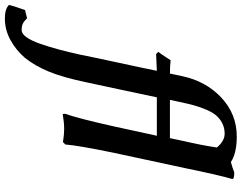

<svg xmlns="http://www.w3.org/2000/svg" viewBox="-327 -621 983 781"><g transform="rotate(90 164.5 -230.5)"><path d="M288.1 -202.1 326.2 -377H169.9Q159.7 -329.6 139.6 -233.9Q119.6 -138.2 108.9 -90.8Q88.4 6.8 64.9 63.2Q41.5 119.6 8.8 160.2Q-22 195.8 -63.2 218.5Q-104.5 241.2 -150.9 241.2Q-190.4 241.2 -206.1 224.1Q-203.1 210 -185.1 159.2L-151.9 150.9Q-139.2 163.6 -129.6 168.2Q-120.1 172.9 -103 172.9Q-88.9 172.9 -74.7 153.3Q-60.5 133.8 -47.9 97.4Q-35.2 61 -24.7 21.7Q-14.2 -17.6 -2.9 -68.8Q7.3 -121.1 29.8 -224.4Q52.2 -327.6 62 -377Q-4.4 -374 -5.9 -374L-15.1 -382.8Q-7.3 -391.6 19 -433.1Q41.5 -430.2 73.2 -430.2Q75.2 -438.5 78.6 -455.6Q82 -472.7 84 -481Q104.5 -577.1 171.4 -639.6Q238.3 -702.1 329.1 -702.1Q397 -702.1 433.1 -678.2Q452.6 -683.1 475.1 -691.9Q490.2 -691.9 496.6 -689.7Q502.9 -687.5 502 -683.1Q486.3 -630.4 458 -492.2L395 -199.2Q365.2 -53.7 361.8 -4.9L352.1 4.9Q320.3 0 299.8 0Q272.5 0 237.8 5.9L236.8 -3.9Q255.4 -55.7 288.1 -202.1ZM335.9 -430.2 348.1 -487.8Q363.8 -554.2 374 -621.1Q347.7 -652.8 317.9 -652.8Q294.4 -652.8 275.4 -643.1Q256.3 -633.3 243.7 -618.4Q231 -603.5 220.2 -578.4Q209.5 -553.2 202.9 -529.5Q196.3 -505.9 189 -471.2L180.2 -430.2Z"/></g></svg>

Font: Linear Smooth
Style: Bold Italic
Weight: 700
Designer: Philipp H. Poll, Flanker
Foundry: Philipp H. Poll, reworked by Flanker
Version: Version 1.061 | FøM Fix